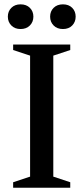

<svg xmlns="http://www.w3.org/2000/svg" viewBox="-20 -886 394 906"><path d="M311.5 -26V0H42V-26L122 -52.5V-623.5L42 -650V-676H311.5V-650L231.5 -623.5V-52.5ZM77 -749Q50 -749 33.5 -765.8Q17 -782.5 17 -807.5Q17 -832.5 33.5 -849Q50 -865.5 77 -865.5Q104.5 -865.5 121 -849Q137.5 -832.5 137.5 -807.5Q137.5 -782.5 121 -765.8Q104.5 -749 77 -749ZM277 -749Q249.5 -749 233 -765.8Q216.5 -782.5 216.5 -807.5Q216.5 -832.5 233 -849Q249.5 -865.5 277 -865.5Q304.5 -865.5 320.8 -849Q337 -832.5 337 -807.5Q337 -782.5 320.8 -765.8Q304.5 -749 277 -749Z"/></svg>

Font: Newsreader 16pt Medium
Style: Regular
Weight: 500
Designer: Hugues Gentile
Foundry: Production Type
Version: Version 1.003